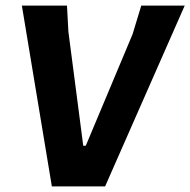

<svg xmlns="http://www.w3.org/2000/svg" viewBox="-20 -665 679 685"><path d="M639 -645 355 0H165L58 -645H219L224 -552L277 -145H286L453 -543L484 -645Z"/></svg>

Font: Alegreya Sans SC ExtraBold
Style: Italic
Weight: 800
Italic angle: -7°
Designer: Juan Pablo del Peral
Foundry: Huerta Tipografica
Version: Version 2.007